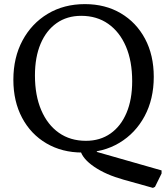

<svg xmlns="http://www.w3.org/2000/svg" viewBox="-20 -726 813 934"><path d="M724 188 581 148Q495 124 438.5 85.5Q382 47 371 6L451 -17V13L766 103V118L734 183ZM380 16Q282 16 206 -28.5Q130 -73 87.5 -153Q45 -233 45 -338Q45 -446 89.5 -529Q134 -612 212.5 -659Q291 -706 393 -706Q492 -706 567.5 -661.5Q643 -617 685.5 -537.5Q728 -458 728 -352Q728 -244 683.5 -161Q639 -78 560.5 -31Q482 16 380 16ZM398 -41Q467 -41 517.5 -76.5Q568 -112 595.5 -177Q623 -242 623 -331Q623 -429 592.5 -500Q562 -571 506.5 -610Q451 -649 375 -649Q306 -649 255.5 -613.5Q205 -578 177.5 -513Q150 -448 150 -359Q150 -262 180.5 -190.5Q211 -119 266.5 -80Q322 -41 398 -41Z"/></svg>

Font: Platypi Light
Style: Regular
Weight: 300
Designer: David Sargent
Foundry: Bolt Cutter Type
Version: Version 1.200